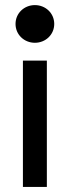

<svg xmlns="http://www.w3.org/2000/svg" viewBox="-20 -734 274 754"><path d="M41 -640C41 -598 75 -566 117 -566C159 -566 193 -598 193 -640C193 -682 159 -714 117 -714C75 -714 41 -682 41 -640ZM164 -496H70V0H164Z"/></svg>

Font: Space Text Medium
Style: Regular
Weight: 500
Designer: Florian Karsten (Space Text), Colophon Foundry (Space Mono)
Foundry: Florian Karsten
Version: Version 1.003;PS 001.003;hotconv 1.0.88;makeotf.lib2.5.64775